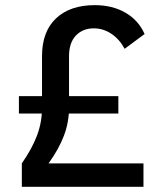

<svg xmlns="http://www.w3.org/2000/svg" viewBox="-20 -723 626 743"><path d="M64.5 0V-90.8Q104 -147.5 123.3 -198.7Q142.6 -250 142.6 -306.2V-505.9Q142.6 -600.6 196.8 -651.9Q251 -703.1 346.7 -703.1Q415 -703.1 465.6 -673.8Q516.1 -644.5 539.6 -591.3L462.4 -534.2Q441.9 -571.8 410.6 -592.5Q379.4 -613.3 342.8 -613.3Q300.3 -613.3 273.7 -585.4Q247.1 -557.6 247.1 -505.4V-306.2Q247.1 -250 227.5 -198.2Q208 -146.5 168 -90.8V0ZM93.8 0V-90.8H535.2V0ZM53.2 -283.7V-351.1H438V-283.7Z"/></svg>

Font: Cascadia Code
Style: Regular
Weight: 400
Monospace: yes
Designer: Aaron Bell
Foundry: Saja Typeworks
Version: Version 2106.017